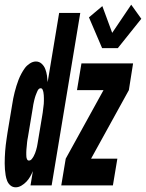

<svg xmlns="http://www.w3.org/2000/svg" viewBox="-47 -790 622 818"><path d="M455 -585H388L332 -716L389 -764L431 -650L512 -770L555 -710ZM20 8Q7 8 -2.5 0Q-12 -8 -16.5 -19.5Q-21 -31 -23 -43.5Q-25 -56 -26 -68.5Q-27 -81 -27 -94Q-27 -107 -26.5 -120Q-26 -133 -25 -146Q-24 -159 -22.5 -172Q-21 -185 -19 -198Q-17 -211 -15 -225L5 -345Q7 -358 9.5 -371Q12 -384 15.5 -397.5Q19 -411 23 -424Q27 -437 32 -450Q37 -463 44 -476Q51 -489 59 -500Q67 -511 80 -519.5Q93 -528 106 -528Q120 -528 130.5 -518.5Q141 -509 146 -495.5Q151 -482 153 -468.5Q155 -455 156 -440L205 -735H295L173 0H83L93 -61Q88 -49 81.5 -37.5Q75 -26 65.5 -16Q56 -6 44 1Q32 8 20 8ZM214 0 233 -114 394 -406H281L300 -520H520L502 -406L341 -114H453L434 0ZM76 -106Q83 -106 88 -112Q93 -118 96.5 -124.5Q100 -131 102.5 -137.5Q105 -144 107 -151Q109 -158 110.5 -164.5Q112 -171 113 -178L133 -298Q134 -304 135 -310.5Q136 -317 136.5 -323Q137 -329 138 -335Q139 -341 139.5 -347.5Q140 -354 140 -360Q140 -366 140 -372Q140 -378 139.5 -384.5Q139 -391 138 -396.5Q137 -402 134.5 -408Q132 -414 126 -414Q121 -414 117.5 -410Q114 -406 112 -401Q110 -396 108 -391.5Q106 -387 104.5 -382.5Q103 -378 101.5 -373Q100 -368 99 -363.5Q98 -359 97 -354.5Q96 -350 95 -345Q94 -340 93.5 -335.5Q93 -331 92 -326L72 -206Q71 -201 70 -195.5Q69 -190 68.5 -184.5Q68 -179 67.5 -173.5Q67 -168 66.5 -163Q66 -158 65.5 -152.5Q65 -147 65 -141.5Q65 -136 65 -131Q65 -126 65.5 -121Q66 -116 68.5 -111Q71 -106 76 -106Z"/></svg>

Font: Iosevka SS04 Heavy Oblique
Style: Regular
Weight: 900
Italic angle: -9°
Monospace: yes
Designer: Belleve Invis
Foundry: Belleve Invis
Version: Version 19.0.0; ttfautohint (v1.8.4)